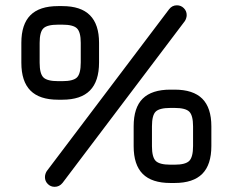

<svg xmlns="http://www.w3.org/2000/svg" viewBox="-20 -690 878 724"><path d="M199 -314Q129 -314 94.8 -348.5Q60.5 -383 60.5 -453.5V-528.5Q60.5 -598.5 94.8 -632.8Q129 -667 199 -667H215Q285 -667 319.2 -632.5Q353.5 -598 353.5 -528.5V-454.5Q353.5 -383.5 319.2 -348.8Q285 -314 215 -314ZM129.5 -453.5Q129.5 -412 143.8 -398Q158 -384 199 -384H215Q256 -384 270.2 -398Q284.5 -412 284.5 -454.5V-528.5Q284.5 -569 270.2 -583Q256 -597 215 -597H199Q158 -597 143.8 -583.2Q129.5 -569.5 129.5 -528.5ZM622.5 0Q552.5 0 518.2 -34.2Q484 -68.5 484 -138.5V-213.5Q484 -284.5 518.2 -318.2Q552.5 -352 622.5 -352H638.5Q708.5 -352 742.8 -317.8Q777 -283.5 777 -213.5V-139.5Q777 -69 742.8 -34.5Q708.5 0 638.5 0ZM553 -138.5Q553 -97.5 567.2 -83.2Q581.5 -69 622.5 -69H638.5Q679.5 -69 693.8 -83.5Q708 -98 708 -139.5V-213.5Q708 -254.5 693.8 -268.8Q679.5 -283 638.5 -283H622.5Q581.5 -283 567.2 -269.2Q553 -255.5 553 -213.5ZM186 14.5Q171 14.5 160.2 3.8Q149.5 -7 149.5 -22Q149.5 -28.5 151.5 -34.5Q153.5 -40.5 156.5 -45L617.5 -655Q629 -670 647 -670Q662.5 -670 673.2 -659.2Q684 -648.5 684 -633Q684 -627.5 682 -621.2Q680 -615 677 -610.5L216 -0.5Q204 14.5 186 14.5Z"/></svg>

Font: Jura Light SemiBold
Style: Regular
Weight: 600
Version: Version 5.106